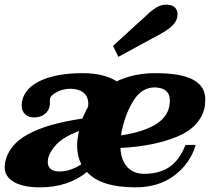

<svg xmlns="http://www.w3.org/2000/svg" viewBox="-28 -794 901 824"><path d="M457 -597 606 -733Q616 -744 638.5 -759Q661 -774 685 -774Q710 -774 722 -762.5Q734 -751 734 -733Q734 -708 716 -688.5Q698 -669 662 -649L480 -550ZM-8 -78Q-8 -83 -6 -97Q9 -172 91.5 -217.5Q174 -263 325 -285Q339 -316 350 -336L351 -347Q351 -380 330 -396.5Q309 -413 275 -413Q242 -413 216 -399Q190 -385 187 -372Q186 -369 186 -362V-350Q186 -342 185 -338Q181 -318 163.5 -304Q146 -290 117 -290Q95 -290 80 -303.5Q65 -317 65 -343Q65 -349 67 -361Q79 -417 147.5 -448.5Q216 -480 328 -480Q417 -480 473 -445Q545 -480 638 -480Q750 -480 801.5 -451.5Q853 -423 853 -368Q853 -359 851 -337Q833 -249 732 -207.5Q631 -166 489 -159Q491 -108 517.5 -78Q544 -48 592 -48Q655 -48 698.5 -77Q742 -106 768 -172H812Q788 -92 720.5 -41Q653 10 553 10Q405 10 345 -56Q265 10 143 10Q73 10 32.5 -12.5Q-8 -35 -8 -78ZM698 -336Q701 -351 701 -363Q701 -416 638 -419Q581 -419 546 -364Q511 -309 495 -234Q494 -230 493 -225Q492 -220 492 -213Q679 -242 698 -336ZM321 -89Q303 -124 303 -169Q303 -195 311 -232Q244 -206 214 -174Q184 -142 178 -111Q177 -106 177 -98Q177 -79 190 -68.5Q203 -58 227 -58Q252 -58 277 -67Q302 -76 321 -89Z"/></svg>

Font: Taviraj ExtraBold
Style: Italic
Weight: 800
Italic angle: -12°
Designer: Katatrad Team
Foundry: CadsonDemak
Version: Version 1.001